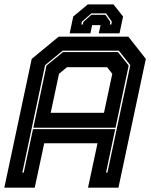

<svg xmlns="http://www.w3.org/2000/svg" viewBox="-37 -870 701 890"><path d="M-17 0 110 -597 235 -700H558L639 -597L512 0H371L415 -206H168L124 0ZM66.5 -70H73L116 -271.5H497L454.5 -70H461L567 -568L514 -635H253.5L172 -568ZM198 -347H445L483.5 -528L459.5 -558.5H273.5L236.5 -528ZM117.5 -278 178.5 -566 255 -628.5H510L559.5 -566L498.5 -278ZM489 -849.5 533.5 -793.5 517 -715.5H421L429 -753.5H390L382 -715.5H286L302.5 -793.5L370 -849.5ZM454.5 -808H386.5L342.5 -769.5L340 -756.5H347L349.5 -768.5L386.5 -801.5H451.5L474.5 -768.5L472 -756.5H479L481.5 -769.5Z"/></svg>

Font: Tourney Thin ExtraBold
Style: Italic
Weight: 800
Italic angle: -12°
Version: Version 1.015